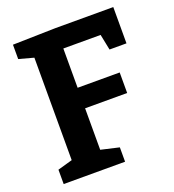

<svg xmlns="http://www.w3.org/2000/svg" viewBox="-129 -805 820 905"><g transform="rotate(-20 281.0 -352.0)"><path d="M36 0V-72L110 -93V-607L36 -627V-699L250 -704H541V-522H456L440 -601H253V-404H464V-301H253V-93L344 -72V0Z"/></g></svg>

Font: Bitter
Style: Bold
Weight: 700
Designer: Sol Matas, and Bitter project Authors
Foundry: Sol Matas
Version: Version 2.001